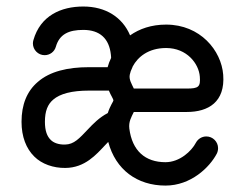

<svg xmlns="http://www.w3.org/2000/svg" viewBox="-20 -536 763 601"><path d="M593.3 -89.4C579.6 -63 542.5 -28.3 498 -28.3C434.6 -28.3 393.6 -64 384.8 -133.8C382.3 -155.3 391.1 -169.4 398.9 -185.5H564.9C632.3 -185.5 685.1 -216.8 678.7 -301.8C672.9 -377.9 606.9 -459 500 -459C453.6 -459 416.5 -445.8 387.2 -425.3C363.3 -481.9 311 -515.6 240.7 -515.6C171.4 -515.6 106.4 -487.3 84.5 -410.2C83.5 -406.7 83 -403.3 83 -399.9C83 -379.9 99.6 -363.3 119.6 -363.3C136.2 -363.3 150.4 -374 154.8 -389.6C166 -428.7 194.8 -442.4 240.7 -442.4C293 -442.4 321.8 -415 327.1 -364.7C328.1 -357.4 327.6 -355.5 327.6 -355.5H328.1C323.2 -345.2 319.3 -335 316.9 -325.7H258.3C191.9 -325.7 136.2 -312.5 98.6 -279.8C64 -250.5 47.4 -208 47.4 -154.8C47.4 -107.9 62 -70.8 87.4 -45.9C110.8 -22.5 147 -9.8 184.6 -10.3C246.1 -10.7 281.7 -52.7 308.6 -81.1L318.8 -91.8C341.8 -4.9 409.2 44.9 498 44.9C577.6 44.9 636.2 -12.2 658.7 -55.2C661.1 -60.1 662.6 -65.9 662.6 -72.3C662.6 -92.3 646 -108.9 626 -108.9C611.8 -108.9 599.6 -101.1 593.3 -89.4ZM120.6 -154.8C120.6 -188.5 129.4 -209.5 146.5 -224.1C168 -242.7 205.1 -252.4 258.3 -252.4H320.8C327.1 -236.8 335 -226.6 335 -221.2C335 -218.8 324.7 -205.1 317.4 -182.1C291 -168.5 271 -147.9 255.9 -131.8C228 -102.5 211.9 -84 183.6 -83.5C162.6 -83 147.5 -89.4 139.2 -97.7C127.4 -108.9 120.6 -126.5 120.6 -154.8ZM386.2 -302.2C387.7 -309.6 390.1 -316.4 394 -324.2L395.5 -328.1C411.1 -357.4 444.3 -385.7 500 -385.7C564.9 -385.7 602.5 -336.9 605.5 -295.9C607.9 -264.2 601.6 -258.8 564.9 -258.8H398.9C391.6 -274.4 383.3 -287.1 386.2 -302.2Z"/></svg>

Font: Velvelyne
Style: Regular
Weight: 400
Designer: Manon Van der Borght et Mariel Nils
Foundry: Velvetyne
Version: Version 1.070;Glyphs 3.3.1 (3343)